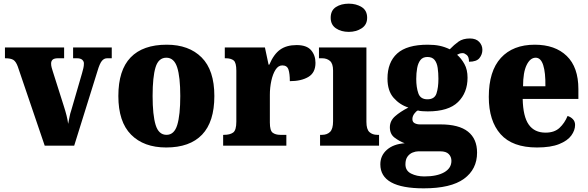

<svg xmlns="http://www.w3.org/2000/svg" viewBox="-20 -795 3212 1048"><path d="M77 -432Q67 -459 53 -468Q39 -477 7 -477V-536H330V-477H297Q276 -477 267.5 -469.5Q259 -462 259 -448Q259 -437 262 -426Q265 -415 268 -406L328 -217Q337 -189 343 -165.5Q349 -142 352 -119Q356 -138 359.5 -157Q363 -176 369 -193L428 -396Q432 -411 435 -423Q438 -435 438 -449Q438 -460 429 -468.5Q420 -477 399 -477H379V-536H590V-477H565Q548 -477 536 -462.5Q524 -448 512 -407L385 0H224Z M887 10Q765 10 695.5 -60Q626 -130 626 -271Q626 -412 693 -481.5Q760 -551 890 -551Q1011 -551 1080.5 -481.5Q1150 -412 1150 -271Q1150 -130 1083 -60Q1016 10 887 10ZM889 -59Q931 -59 947.5 -113Q964 -167 964 -271Q964 -375 947 -427.5Q930 -480 888 -480Q845 -480 829 -427.5Q813 -375 813 -271Q813 -167 829.5 -113Q846 -59 889 -59Z M1198 0V-59H1203Q1235 -59 1252.5 -71.5Q1270 -84 1270 -131V-409Q1270 -453 1255.5 -465Q1241 -477 1211 -477H1207V-536H1426L1446 -442H1450Q1474 -499 1509 -524Q1544 -549 1599 -549Q1654 -549 1678 -521Q1702 -493 1702 -452Q1702 -398 1663 -375Q1624 -352 1562 -352Q1562 -393 1554.5 -415.5Q1547 -438 1521 -438Q1499 -438 1484 -414.5Q1469 -391 1461 -354Q1453 -317 1453 -278V-126Q1453 -82 1468.5 -70.5Q1484 -59 1510 -59H1543V0Z M1884 -621Q1842 -621 1813.5 -640.5Q1785 -660 1785 -698Q1785 -738 1813.5 -756.5Q1842 -775 1884 -775Q1924 -775 1954 -756.5Q1984 -738 1984 -698Q1984 -660 1954 -640.5Q1924 -621 1884 -621ZM1727 0V-59H1738Q1765 -59 1781.5 -75Q1798 -91 1798 -133V-410Q1798 -448 1781 -462.5Q1764 -477 1738 -477H1721V-536H1980V-130Q1980 -89 1996.5 -74Q2013 -59 2039 -59H2049V0Z M2293 233Q2056 233 2056 102Q2056 54 2092 22.5Q2128 -9 2189 -13Q2160 -24 2134 -43.5Q2108 -63 2108 -100Q2108 -135 2136 -160Q2164 -185 2209 -208Q2162 -223 2128.5 -261Q2095 -299 2095 -366Q2095 -455 2148 -503Q2201 -551 2315 -551Q2352 -551 2380 -545Q2408 -539 2435 -526Q2459 -551 2483 -568Q2507 -585 2545 -585Q2578 -585 2595.5 -566.5Q2613 -548 2613 -523Q2613 -498 2597 -478Q2581 -458 2540 -458Q2540 -485 2527.5 -495Q2515 -505 2506 -505Q2495 -505 2487.5 -502Q2480 -499 2475 -496Q2498 -476 2515 -445.5Q2532 -415 2532 -371Q2532 -289 2480 -238Q2428 -187 2315 -187Q2305 -187 2287 -188Q2269 -189 2261 -192Q2251 -188 2241 -174Q2231 -160 2231 -145Q2231 -129 2243.5 -122.5Q2256 -116 2272 -116H2384Q2485 -116 2534.5 -76.5Q2584 -37 2584 38Q2584 129 2512.5 181Q2441 233 2293 233ZM2313 -253Q2352 -253 2362.5 -285Q2373 -317 2373 -365Q2373 -397 2369 -424.5Q2365 -452 2352 -468Q2339 -484 2313 -484Q2288 -484 2275 -467.5Q2262 -451 2257 -423.5Q2252 -396 2252 -364Q2252 -318 2263.5 -285.5Q2275 -253 2313 -253ZM2296 168Q2365 168 2404.5 145.5Q2444 123 2444 83Q2444 61 2429.5 46Q2415 31 2383 31H2263Q2249 31 2232.5 37.5Q2216 44 2204.5 59.5Q2193 75 2193 102Q2193 137 2224 152.5Q2255 168 2296 168Z M2911 10Q2777 10 2712.5 -62.5Q2648 -135 2648 -266Q2648 -407 2714 -479Q2780 -551 2899 -551Q3010 -551 3073.5 -489.5Q3137 -428 3137 -309V-255H2833Q2835 -159 2866 -115Q2897 -71 2958 -71Q3006 -71 3034 -97Q3062 -123 3078 -162Q3095 -157 3107 -144.5Q3119 -132 3119 -113Q3119 -84 3098.5 -55.5Q3078 -27 3032 -8.5Q2986 10 2911 10ZM2957 -324Q2958 -399 2945 -439.5Q2932 -480 2904 -480Q2874 -480 2854.5 -440Q2835 -400 2835 -324Z"/></svg>

Font: Noto Serif Armenian SemiCondensed Black
Style: Regular
Weight: 900
Width: 4
Designer: Monotype Design Team
Foundry: Monotype Imaging Inc.
Version: Version 2.008; ttfautohint (v1.8.4.7-5d5b)